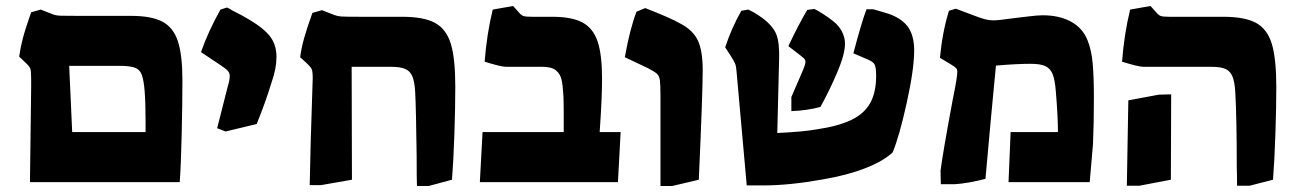

<svg xmlns="http://www.w3.org/2000/svg" viewBox="-20 -608 4335 641"><path d="M84 -316V-346Q84 -372 81 -379.5Q78 -387 65 -399L44 -419Q48 -448 56 -479Q64 -510 84 -567L116 -576L157 -560Q167 -556 184 -555.5Q201 -555 244 -555H418Q486 -555 522.5 -535.5Q559 -516 574 -470Q589 -424 589 -339Q589 -263 586.5 -157Q584 -51 580 0H80ZM466 -167V-201Q466 -264 463 -303Q460 -339 454 -356.5Q448 -374 434 -380.5Q420 -387 390 -388H211L221 -167Z M705 -180 740 -318Q747 -340 747 -355Q747 -364 740.5 -371.5Q734 -379 714 -392L651 -434Q675 -503 716 -576L738 -583Q750 -577 756 -573Q790 -556 813 -542Q863 -512 883 -484.5Q903 -457 903 -418Q903 -379 887 -334Q867 -268 837 -194L733 -169Z M1371 -88Q1369 -248 1366 -302Q1364 -336 1356.5 -353.5Q1349 -371 1332.5 -378Q1316 -385 1285 -385H1154L1155 -8L1052 10H1014Q1016 -114 1023 -314L1024 -347Q1024 -370 1020.5 -377.5Q1017 -385 1004 -397L982 -417Q986 -447 995 -479.5Q1004 -512 1023 -565L1055 -574L1096 -558Q1106 -554 1118.5 -553Q1131 -552 1182 -552H1322Q1395 -552 1432.5 -531.5Q1470 -511 1485 -462Q1500 -413 1500 -318Q1500 -250 1497 -161Q1494 -72 1489 -8L1411 13H1372Q1371 -11 1371 -88Z M1591 -167H1862V-237Q1862 -264 1861 -288Q1859 -324 1854.5 -343Q1850 -362 1835.5 -373.5Q1821 -385 1790 -385H1669Q1653 -385 1598 -402Q1605 -494 1625 -576L1693 -588L1711 -568Q1720 -557 1727.5 -554.5Q1735 -552 1755 -552H1823Q1889 -552 1924.5 -533Q1960 -514 1975 -470Q1990 -426 1990 -344Q1990 -281 1982 -167H2052L2043 0H1582Z M2185 -287Q2185 -327 2183 -340.5Q2181 -354 2174 -361Q2167 -368 2144 -380L2066 -417Q2083 -512 2105 -569L2134 -581Q2217 -549 2252 -529Q2294 -507 2310 -472.5Q2326 -438 2326 -374Q2326 -298 2313 -8L2224 13H2185Z M2622 -284 2657 -365Q2669 -392 2669 -401Q2669 -408 2664.5 -412.5Q2660 -417 2647 -427L2612 -454Q2646 -526 2675 -575L2699 -578Q2710 -573 2728.5 -561Q2747 -549 2762 -537Q2781 -522 2791 -502.5Q2801 -483 2801 -462Q2801 -427 2775 -366Q2749 -305 2719 -251Q2675 -239 2622 -237ZM2439 -369Q2438 -387 2434 -396Q2430 -405 2418 -424L2401 -450Q2423 -516 2455 -572L2478 -576Q2499 -567 2525 -548Q2560 -522 2571.5 -494Q2583 -466 2581 -408L2575 -164Q2661 -168 2706 -176Q2780 -187 2823 -208Q2866 -229 2885.5 -264.5Q2905 -300 2905 -355Q2905 -383 2900 -392.5Q2895 -402 2878 -409L2829 -430Q2858 -540 2873 -577H2896L2937 -565Q2987 -550 3009.5 -520.5Q3032 -491 3032 -440Q3032 -377 3007 -264Q2982 -151 2960 -99Q2929 -70 2869 -46.5Q2809 -23 2727 -9Q2615 11 2530 11H2473Z M3120 -38Q3128 -100 3161 -277Q3169 -315 3173 -341Q3176 -359 3176 -368Q3176 -376 3172 -380.5Q3168 -385 3153 -394L3118 -415Q3126 -500 3148 -572L3171 -579L3216 -562Q3255 -547 3269 -543.5Q3283 -540 3298 -540Q3312 -540 3370 -548Q3380 -549 3412 -553Q3444 -557 3461 -557Q3517 -557 3556 -535.5Q3595 -514 3611 -473Q3624 -441 3628 -396Q3632 -351 3632 -280Q3632 -195 3629 -127L3618 0H3347L3354 -167H3512Q3512 -218 3505 -302Q3502 -341 3494.5 -360Q3487 -379 3470.5 -387Q3454 -395 3421 -395Q3374 -395 3305 -389Q3299 -331 3294.5 -278.5Q3290 -226 3286 -188L3270 -11Q3213 4 3168 7H3121Z M4109 -49Q4109 -214 4104 -301Q4102 -335 4094.5 -353Q4087 -371 4071 -378Q4055 -385 4024 -385H3797Q3781 -385 3726 -402Q3733 -494 3753 -576L3821 -588L3839 -568Q3848 -557 3855.5 -554.5Q3863 -552 3883 -552H4063Q4136 -552 4173.5 -531.5Q4211 -511 4226 -461.5Q4241 -412 4241 -317Q4241 -250 4238 -161Q4235 -72 4230 -8L4152 12H4110Q4110 -25 4109 -49ZM3747 -273 3849 -292 3890 -293 3889 -8 3784 12H3742Z"/></svg>

Font: Suez One
Style: Regular
Weight: 400
Version: Version 1.000